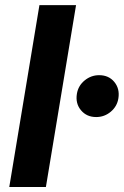

<svg xmlns="http://www.w3.org/2000/svg" viewBox="-20 -748 495 768"><path d="M284.2 -727.5 163.6 0H17.1L137.7 -727.5ZM364.7 -279.8Q326.7 -279.8 304 -306.9Q281.2 -334 287.6 -373Q293 -405.3 318.6 -426.3Q344.2 -447.3 376.5 -447.3Q415 -447.3 437.3 -420.2Q459.5 -393.1 453.6 -355Q448.7 -322.8 423.3 -301.3Q397.9 -279.8 364.7 -279.8Z"/></svg>

Font: Inter
Style: Bold Italic
Weight: 700
Italic angle: -9.39999°
Designer: Rasmus Andersson
Foundry: rsms
Version: Version 4.001;git-9221beed3